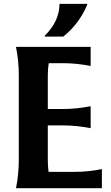

<svg xmlns="http://www.w3.org/2000/svg" viewBox="-20 -982 581 1002"><path d="M435.1 -961.9V-957Q392.6 -856.4 310.1 -791H213.9V-795.9Q290.5 -872.1 290.5 -961.9ZM63.5 0Q78.1 -73.2 78.1 -146V-590.3Q78.1 -664.1 63.5 -737.3H453.1V-637.7Q379.9 -652.3 306.6 -652.3H234.4Q229.5 -622.6 229.5 -590.8V-413.1H306.6Q379.9 -413.1 453.1 -427.7V-313Q379.9 -327.6 306.6 -327.6H229.5V-146.5Q229.5 -114.7 233.4 -85H365.2Q442.4 -85 511.7 -99.6V0Z"/></svg>

Font: Classica
Style: Bold
Weight: 700
Designer: Wojciech Kalinowski "wmk69" (wmk69@o2.pl)
Foundry: Wojciech Kalinowski "wmk69" (wmk69@o2.pl)
Version: Version 2.1.1; 2021-05-14